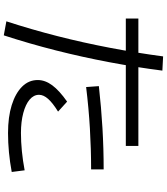

<svg xmlns="http://www.w3.org/2000/svg" viewBox="48 -896 903 1040"><g transform="rotate(90 500.0 -375.5)"><path d="M95 42Q139 -93 175 -234Q211 -375 238.5 -519.5Q266 -664 285 -807L362 -803Q344 -662 316.5 -516Q289 -370 252.5 -226Q216 -82 171 56ZM700 33Q613 33 549 13Q485 -7 449 -43Q413 -79 413 -128Q413 -168 441.5 -206.5Q470 -245 530 -287L584 -238Q537 -209 515 -184Q493 -159 493 -135Q493 -106 519 -84Q545 -62 592 -49.5Q639 -37 700 -37Q747 -37 798 -42Q849 -47 902 -57L911 13Q857 23 804.5 28Q752 33 700 33ZM80 -605V-673H770V-605ZM446 -459Q562 -472 673.5 -478.5Q785 -485 897 -485V-417Q787 -417 676 -410.5Q565 -404 451 -390Z"/></g></svg>

Font: M PLUS 1 Thin
Style: Regular
Weight: 400
Version: Version 1.001